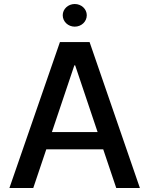

<svg xmlns="http://www.w3.org/2000/svg" viewBox="-20 -938 745 958"><path d="M146 0 211 -193H495L560 0H678L427 -728H279L27 0ZM239 -279 351 -612H355L467 -279ZM293 -862C293 -830 320 -805 353 -805C386 -805 413 -830 413 -862C413 -893 386 -918 353 -918C320 -918 293 -893 293 -862Z"/></svg>

Font: Wafeq Medium
Style: Regular
Weight: 500
Designer: Rasmus Andersson & Azza Alameddine
Foundry: Google & TypeTogether
Version: Version 3.000;January 28, 2025;FontCreator 15.0.0.3014 64-bi